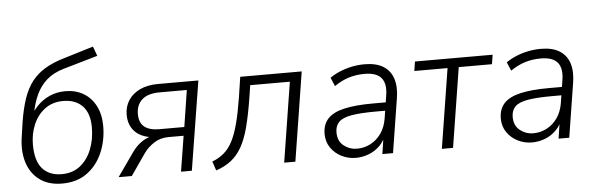

<svg xmlns="http://www.w3.org/2000/svg" viewBox="-47 -875 3232 1042"><g transform="rotate(-5 1568.5 -354.0)"><path d="M254 8Q180 8 131.5 -28Q83 -64 64 -126.5Q45 -189 58 -268L69 -344Q81 -418 99.5 -471.5Q118 -525 147 -562Q176 -599 219 -625Q262 -651 324 -669L485 -718L504 -666L317 -612Q259 -595 223 -563Q187 -531 166 -485.5Q145 -440 135 -384L129 -351H112Q129 -392 159 -423.5Q189 -455 228.5 -472.5Q268 -490 314 -490Q370 -490 412.5 -465Q455 -440 479 -393.5Q503 -347 503 -284Q503 -205 474 -138.5Q445 -72 390 -32Q335 8 254 8ZM256 -43Q316 -43 357 -75.5Q398 -108 419.5 -162.5Q441 -217 441 -282Q441 -359 403 -398.5Q365 -438 298 -438Q239 -438 197.5 -406.5Q156 -375 135 -324.5Q114 -274 114 -217Q114 -127 151.5 -85Q189 -43 256 -43Z M562 0 655 -132Q679 -165 711 -185.5Q743 -206 771 -206H785L784 -199Q738 -200 704.5 -216Q671 -232 653 -262Q635 -292 635 -333Q635 -377 657 -411.5Q679 -446 720.5 -465.5Q762 -485 819 -485H1039L961 0H902L933 -193H851Q806 -193 772 -171Q738 -149 715 -117L634 0ZM804 -240H941L972 -439H824Q760 -439 728 -410.5Q696 -382 696 -332Q696 -284 724 -262Q752 -240 804 -240Z M1093 10 1076 -40Q1113 -54 1140.5 -77.5Q1168 -101 1187.5 -139Q1207 -177 1222 -234Q1237 -291 1250 -373L1267 -485H1602L1525 0H1464L1533 -435H1317L1307 -370Q1292 -276 1275 -210.5Q1258 -145 1233.5 -102Q1209 -59 1174.5 -32.5Q1140 -6 1093 10Z M1854 8Q1813 8 1777 -10Q1741 -28 1718.5 -60.5Q1696 -93 1696 -136Q1696 -187 1725 -218.5Q1754 -250 1815 -264Q1876 -278 1971 -278H2052L2045 -233H1985Q1900 -233 1851 -224.5Q1802 -216 1781.5 -195Q1761 -174 1761 -139Q1761 -91 1793 -66Q1825 -41 1865 -41Q1904 -41 1938 -58.5Q1972 -76 1996 -109.5Q2020 -143 2028 -191L2047 -313Q2058 -377 2032 -409.5Q2006 -442 1940 -442Q1894 -442 1854 -429.5Q1814 -417 1775 -390L1755 -437Q1779 -454 1810 -467Q1841 -480 1875.5 -487Q1910 -494 1945 -494Q2008 -494 2046.5 -470Q2085 -446 2099.5 -401.5Q2114 -357 2104 -296L2057 0H1999L2016 -113H2026Q2013 -72 1986 -45Q1959 -18 1924.5 -5Q1890 8 1854 8Z M2323 0 2392 -434H2211L2219 -485H2642L2634 -434H2453L2384 0Z M2814 8Q2773 8 2737 -10Q2701 -28 2678.5 -60.5Q2656 -93 2656 -136Q2656 -187 2685 -218.5Q2714 -250 2775 -264Q2836 -278 2931 -278H3012L3005 -233H2945Q2860 -233 2811 -224.5Q2762 -216 2741.5 -195Q2721 -174 2721 -139Q2721 -91 2753 -66Q2785 -41 2825 -41Q2864 -41 2898 -58.5Q2932 -76 2956 -109.5Q2980 -143 2988 -191L3007 -313Q3018 -377 2992 -409.5Q2966 -442 2900 -442Q2854 -442 2814 -429.5Q2774 -417 2735 -390L2715 -437Q2739 -454 2770 -467Q2801 -480 2835.5 -487Q2870 -494 2905 -494Q2968 -494 3006.5 -470Q3045 -446 3059.5 -401.5Q3074 -357 3064 -296L3017 0H2959L2976 -113H2986Q2973 -72 2946 -45Q2919 -18 2884.5 -5Q2850 8 2814 8Z"/></g></svg>

Font: Nunito Sans 12pt Light
Style: Italic
Weight: 300
Italic angle: -9°
Designer: Vernon Adams
Foundry: Vernon Adams
Version: Version 3.101;gftools[0.9.27]